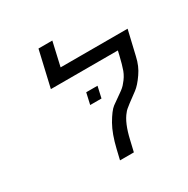

<svg xmlns="http://www.w3.org/2000/svg" viewBox="-169 -897 1022 1045"><g transform="rotate(-30 342.0 -374.5)"><path d="M648 -447Q636 -392 607 -351Q576 -306 549 -286Q511 -258 491 -243Q460 -220 452 -208Q415 -165 393 -68L377 0H290L305 -63Q325 -147 355 -200Q388 -257 412 -275Q454 -305 470 -316Q500 -336 513 -354Q537 -381 549 -413Q560 -443 573 -498L579 -524H158L210 -749H297L263 -600H684ZM316 -413H387L371 -342H300Z"/></g></svg>

Font: Miedinger
Style: Italic
Weight: 400
Italic angle: -13°
Version: Version 001.000